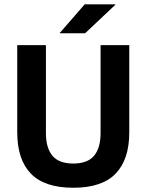

<svg xmlns="http://www.w3.org/2000/svg" viewBox="-20 -846 672 880"><path d="M316 14.5Q184 14.5 121.5 -50.2Q59 -115 59 -239.5V-639H190.5V-236.5Q190.5 -168 220.2 -132.2Q250 -96.5 316 -96.5Q381.5 -96.5 411.2 -132.2Q441 -168 441 -236.5V-639H572.5V-239.5Q572.5 -115 510 -50.2Q447.5 14.5 316 14.5ZM368 -826H509V-824.5L370 -693.5H254V-695Z"/></svg>

Font: Anek Tamil Medium SemiBold
Style: Regular
Weight: 600
Version: Version 1.003